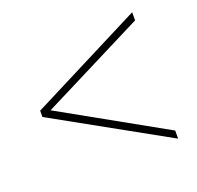

<svg xmlns="http://www.w3.org/2000/svg" viewBox="-84 -656 618 601"><g transform="rotate(-20 225.0 -355.5)"><path d="M413 -145V-172L68 -365L413 -539V-566L37 -375V-354Z"/></g></svg>

Font: Noto Sans Gujarati UI Condensed Thin
Style: Regular
Weight: 100
Width: 3
Designer: Jelle Bosma - Monotype Design Team, Universal Thirst
Foundry: Monotype Imaging Inc.
Version: Version 2.106